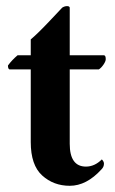

<svg xmlns="http://www.w3.org/2000/svg" viewBox="-20 -598 374 625"><path d="M207 -418Q207 -418 318.4 -418Q324.2 -418 324.2 -405.3Q324.2 -398.4 316.9 -387.7Q309.6 -377 301.8 -372.1H207V-129.9Q207 -55.7 259.8 -55.7Q288.1 -55.7 311.5 -79.1Q318.4 -72.3 318.4 -65.4Q318.4 -54.7 310.5 -46.9Q261.7 6.8 207 6.8Q154.3 6.8 117.2 -26.9Q80.1 -60.5 80.1 -135.7V-372.1H10.7Q5.9 -374 5.9 -384.8Q18.6 -402.3 37.1 -418Q37.1 -418 80.1 -418Q80.1 -418 80.1 -469.7Q102.5 -488.3 142.1 -530.3Q181.6 -572.3 182.6 -573.2Q190.4 -578.1 198.2 -578.1Q206.1 -578.1 207 -573.2Z"/></svg>

Font: Crimson
Style: Bold
Weight: 700
Version: Version 0.8 ; ttfautohint (v1.00) -l 8 -r 50 -G 200 -x 14 -D